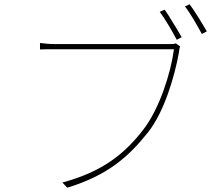

<svg xmlns="http://www.w3.org/2000/svg" viewBox="-20 -862 1040 893"><path d="M942 -716C919 -756 885 -811 862 -842L840 -832C866 -800 896 -745 919 -704L942 -716ZM825 -689C816 -704 806 -722 795 -740L789 -749C774 -775 758 -800 746 -817L723 -807C747 -775 782 -716 802 -677L825 -689ZM668 -246C743 -340 792 -505 812 -617C815 -635 814 -637 818 -646L798 -660C787 -657 783 -657 772 -657H242C209 -657 191 -659 166 -662V-632C191 -633 207 -633 241 -633H789C775 -525 723 -359 648 -261C561 -148 459 -64 270 -13L293 11C481 -47 576 -131 668 -246Z"/></svg>

Font: Glow Sans SC Normal Thin
Style: Regular
Weight: 100
Designer: Ryoko NISHIZUKA (kana, bopomofo & ideographs); Paul D. Hunt (Latin, Greek & Cyrillic); Sandoll Communications, Soo-young
Version: Version 0.93